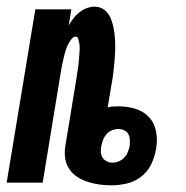

<svg xmlns="http://www.w3.org/2000/svg" viewBox="-38 -548 558 576"><path d="M297 8Q278 8 260 5.5Q242 3 225 -2.5Q208 -8 193.5 -17.5Q179 -27 169.5 -41.5Q160 -56 157.5 -74Q155 -92 158 -110L191 -311Q192 -318 193 -324.5Q194 -331 195 -338Q196 -345 197 -351.5Q198 -358 198.5 -364.5Q199 -371 199.5 -378Q200 -385 200.5 -391.5Q201 -398 201 -404.5Q201 -411 200 -417.5Q199 -424 197 -431Q195 -438 189 -438Q182 -438 177 -431.5Q172 -425 168.5 -419Q165 -413 162.5 -406.5Q160 -400 158 -393.5Q156 -387 154.5 -380.5Q153 -374 151.5 -367.5Q150 -361 148.5 -354Q147 -347 146 -341L90 0H-18L68 -520H176L168 -472Q174 -482 182 -492.5Q190 -503 200 -511Q210 -519 222 -523.5Q234 -528 246 -528Q263 -528 275.5 -518Q288 -508 294 -493.5Q300 -479 303 -463Q306 -447 307 -430.5Q308 -414 307.5 -397.5Q307 -381 305.5 -364Q304 -347 302 -330Q300 -313 297 -297L285 -226Q293 -228 301 -228.5Q309 -229 317 -229Q344 -229 368.5 -221.5Q393 -214 409.5 -196Q426 -178 430.5 -152Q435 -126 430 -100Q426 -77 415.5 -55Q405 -33 385.5 -18Q366 -3 342.5 2.5Q319 8 297 8ZM300 -60Q309 -60 318.5 -64Q328 -68 335 -75.5Q342 -83 345.5 -92Q349 -101 351 -110Q352 -120 351.5 -129Q351 -138 347 -145.5Q343 -153 334.5 -157Q326 -161 317 -161Q307 -161 297.5 -157Q288 -153 281.5 -145.5Q275 -138 271.5 -129Q268 -120 266 -110Q264 -101 264.5 -92Q265 -83 269.5 -75.5Q274 -68 282.5 -64Q291 -60 300 -60Z"/></svg>

Font: Iosevka SS04 Extrabold
Style: Italic
Weight: 800
Italic angle: -9°
Monospace: yes
Designer: Belleve Invis
Foundry: Belleve Invis
Version: Version 19.0.0; ttfautohint (v1.8.4)